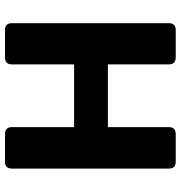

<svg xmlns="http://www.w3.org/2000/svg" viewBox="2 -708 707 750"><g transform="rotate(-90 355.0 -333.5)"><path d="M98 0Q71 0 71 -27V-640Q71 -667 98 -667H205Q233 -667 233 -640V-397H478V-640Q478 -667 505 -667H612Q639 -667 639 -640V-27Q639 0 612 0H505Q478 0 478 -27V-265H233V-27Q233 0 205 0Z"/></g></svg>

Font: Pitagon Sans
Style: Bold
Weight: 700
Designer: Travis Tran
Foundry: Pitagon
Version: Version 1.001; ttfautohint (v1.8.4.7-5d5b);gftools[0.9.26]